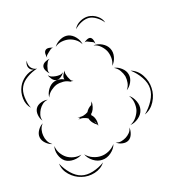

<svg xmlns="http://www.w3.org/2000/svg" viewBox="-174 -919 1069 1162"><g transform="rotate(-20 360.5 -338.0)"><path d="M429 -743Q442 -768 470 -781Q498 -794 526 -791Q555 -787 579 -767.5Q603 -748 609 -721Q593 -745 570.5 -761.5Q548 -778 525 -781Q502 -783 476 -772.5Q450 -762 429 -743ZM277 -685Q292 -706 319 -718Q346 -730 371 -724Q396 -717 414.5 -693.5Q433 -670 435 -644Q424 -667 404.5 -681Q385 -695 365 -700Q345 -705 321.5 -702.5Q298 -700 277 -685ZM206 -640Q203 -651 203.5 -666Q204 -681 213 -688Q221 -695 236 -693Q251 -691 261 -685Q250 -687 242.5 -681Q235 -675 228 -670Q221 -664 213.5 -658Q206 -652 206 -640ZM10 -390Q-15 -418 -16 -458.5Q-17 -499 1 -532Q16 -560 44.5 -579.5Q73 -599 105 -601Q89 -605 81 -617Q74 -628 75 -642Q76 -656 84 -666Q80 -654 82 -642.5Q84 -631 89 -623Q95 -614 104.5 -607.5Q114 -601 126 -600Q89 -592 56.5 -572.5Q24 -553 10 -527Q-5 -501 -4 -463Q-3 -425 10 -390ZM450 -650Q457 -657 470.5 -662.5Q484 -668 493 -664Q502 -659 506 -645Q510 -631 509 -621Q506 -631 498 -635Q490 -639 483 -642Q475 -646 467 -650Q459 -654 450 -650ZM188 -547Q177 -556 169.5 -572.5Q162 -589 167 -602Q172 -615 188.5 -622.5Q205 -630 219 -630Q206 -626 200 -615Q194 -604 190 -594Q186 -583 183.5 -571Q181 -559 188 -547ZM495 -615Q521 -617 547.5 -601.5Q574 -586 584 -562Q595 -537 587 -507.5Q579 -478 559 -460Q571 -484 570.5 -508.5Q570 -533 562 -553Q554 -572 537 -590Q520 -608 495 -615ZM265 -526Q258 -513 242.5 -502.5Q227 -492 213 -494Q198 -497 187 -512Q176 -527 173 -541Q181 -529 193 -524.5Q205 -520 217 -518Q228 -516 241 -516.5Q254 -517 265 -526ZM135 -410Q137 -436 154.5 -460Q172 -484 197 -491Q212 -495 228.5 -492.5Q245 -490 259 -482Q255 -494 262.5 -509Q270 -524 280 -532Q274 -521 276.5 -510Q279 -499 282 -489Q286 -479 291 -469Q296 -459 308 -455Q299 -455 289 -458Q290 -457 292 -454Q271 -469 247 -471Q223 -473 203 -468Q184 -462 164.5 -447.5Q145 -433 135 -410ZM564 -445Q588 -441 609.5 -421.5Q631 -402 635 -378Q640 -354 626 -328.5Q612 -303 591 -291Q607 -310 611 -332.5Q615 -355 612 -374Q608 -393 596.5 -413Q585 -433 564 -445ZM49 -293Q37 -309 34.5 -333.5Q32 -358 43 -375Q54 -392 78 -399Q102 -406 122 -401Q101 -399 86.5 -387.5Q72 -376 63 -362Q54 -348 48.5 -330.5Q43 -313 49 -293ZM653 -395Q694 -379 716.5 -338Q739 -297 737 -253Q736 -209 711 -169.5Q686 -130 644 -116Q678 -143 702 -180.5Q726 -218 727 -253Q729 -288 707.5 -327Q686 -366 653 -395ZM255 -224Q262 -228 270 -231Q262 -235 255 -240Q274 -233 291.5 -236.5Q309 -240 322 -248Q334 -269 358 -281Q363 -290 365 -302Q367 -293 366 -285Q368 -286 371 -286Q368 -284 366 -282Q364 -267 357 -252.5Q350 -238 339 -230Q338 -226 338 -222Q350 -211 355 -192.5Q360 -174 357 -156Q359 -155 361 -153L357 -155Q356 -151 355 -147Q355 -152 354 -156Q340 -165 329 -179.5Q318 -194 315 -210Q303 -218 287.5 -222.5Q272 -227 255 -224ZM57 -139Q36 -145 18 -163.5Q0 -182 -2 -204Q-4 -225 10.5 -246.5Q25 -268 45 -277Q30 -262 25 -242.5Q20 -223 22 -206Q23 -188 31 -170Q39 -152 57 -139ZM592 -254Q614 -237 625 -207Q636 -177 628 -151Q620 -124 593.5 -105.5Q567 -87 540 -86Q565 -96 581.5 -116.5Q598 -137 605 -158Q611 -179 609 -205Q607 -231 592 -254ZM342 -184Q345 -172 352 -162Q349 -174 342 -184ZM200 -19Q177 -5 146 -5Q115 -5 93 -21Q72 -38 63.5 -68Q55 -98 64 -124Q65 -97 77.5 -75.5Q90 -54 108 -40Q125 -27 149.5 -20.5Q174 -14 200 -19ZM529 -74Q531 -55 522.5 -33Q514 -11 497 -2Q480 7 457 2Q434 -3 420 -17Q438 -9 455 -12.5Q472 -16 486 -23Q500 -30 512.5 -42.5Q525 -55 529 -74ZM404 -13Q394 15 366.5 35Q339 55 309 54Q279 54 252.5 33.5Q226 13 216 -15Q235 8 260.5 19Q286 30 309 30Q333 31 359 20Q385 9 404 -13ZM307 70Q281 103 237.5 112.5Q194 122 154 108Q114 95 84.5 61.5Q55 28 54 -14Q70 25 97.5 56.5Q125 88 157 99Q189 110 230 101Q271 92 307 70Z"/></g></svg>

Font: Rubik Puddles
Style: Regular
Weight: 400
Designer: Hubert and Fischer, NaN
Foundry: Hubert and Fischer, NaN
Version: Version 2.200